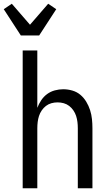

<svg xmlns="http://www.w3.org/2000/svg" viewBox="-57 -1004 577 1024"><path d="M64 0V-735H142V-429Q150 -450 163 -469.5Q176 -489 194.5 -502.5Q213 -516 235.5 -522Q258 -528 280 -528Q305 -528 329 -521Q353 -514 371.5 -498.5Q390 -483 403 -461.5Q416 -440 423.5 -416.5Q431 -393 433.5 -368.5Q436 -344 436 -320V0H358V-320Q358 -337 356 -353.5Q354 -370 349 -385.5Q344 -401 334.5 -415Q325 -429 312 -439Q299 -449 283 -453.5Q267 -458 250 -458Q233 -458 217 -453.5Q201 -449 188 -439Q175 -429 165.5 -415Q156 -401 151 -385.5Q146 -370 144 -353.5Q142 -337 142 -320V0ZM54 -815 -37 -955 6 -984 103 -872 200 -984 243 -955 152 -815Z"/></svg>

Font: Iosevka Term
Style: Regular
Weight: 400
Monospace: yes
Designer: Belleve Invis
Foundry: Belleve Invis
Version: Version 30.0.1